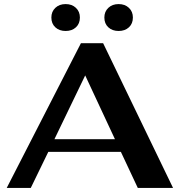

<svg xmlns="http://www.w3.org/2000/svg" viewBox="-20 -922 882 942"><path d="M573 -177H217L131 0H13L377 -710H486L829 0H656ZM544 -239 398 -552 247 -239ZM232 -836Q232 -865 251.5 -883.5Q271 -902 302 -902Q333 -902 352.5 -883.5Q372 -865 372 -836Q372 -806 352.5 -788Q333 -770 302 -770Q271 -770 251.5 -788Q232 -806 232 -836ZM492 -836Q492 -865 511.5 -883.5Q531 -902 562 -902Q593 -902 612.5 -883.5Q632 -865 632 -836Q632 -806 612.5 -788Q593 -770 562 -770Q531 -770 511.5 -788Q492 -806 492 -836Z"/></svg>

Font: Fahkwang
Style: Bold
Weight: 700
Designer: Suppakit Chalermlarp | Katatrad Co.,Ltd.
Foundry: Cadson Demak Co.,Ltd.
Version: Version 1.000; ttfautohint (v1.6)